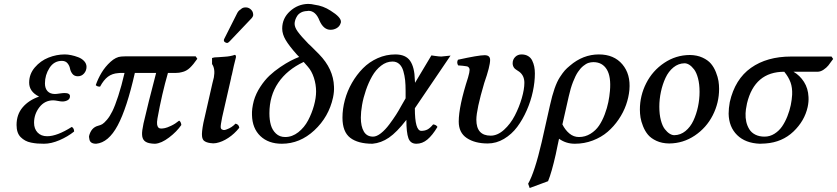

<svg xmlns="http://www.w3.org/2000/svg" viewBox="-20 -718 4247 974"><path d="M152.8 -95.2Q152.8 -64.5 170.7 -45.7Q188.5 -26.9 219.2 -26.9Q269.5 -26.9 344.2 -74.2Q356 -67.4 356 -50.8Q323.7 -24.9 281.7 -6.8Q239.7 11.2 203.1 11.2Q184.6 11.2 169.4 10Q154.3 8.8 137.5 5.4Q120.6 2 108.2 -4.9Q95.7 -11.7 85.2 -22Q74.7 -32.2 69.3 -47.9Q64 -63.5 64 -84Q64 -137.2 95 -173.6Q126 -210 178.2 -228Q127.9 -252.9 127.9 -298.8Q127.9 -342.3 156.7 -376Q185.5 -409.7 226.1 -425.8Q266.6 -441.9 309.1 -441.9Q323.7 -441.9 341.3 -438.2Q358.9 -434.6 377 -427.7Q395 -420.9 407 -408Q418.9 -395 418.9 -378.9Q418.9 -359.9 406.5 -345.5Q394 -331.1 375 -331.1Q356.9 -331.1 347.4 -343.3Q337.9 -355.5 335.2 -370.1Q332.5 -384.8 322.5 -397Q312.5 -409.2 293.9 -409.2Q253.9 -409.2 231 -373.3Q208 -337.4 208 -294.9Q208 -269.5 221.2 -255.4Q234.4 -241.2 258.8 -241.2Q266.6 -241.2 282.7 -243.7Q298.8 -246.1 307.1 -246.1Q335 -246.1 335 -230Q335 -216.3 323.2 -209.7Q311.5 -203.1 295.9 -203.1Q288.6 -203.1 273.4 -206.1Q258.3 -209 250 -209Q207 -209 179.9 -174.1Q152.8 -139.2 152.8 -95.2Z M972.7 -432.1 981 -419.9Q960.9 -390.6 943.1 -373.8Q925.3 -356.9 902.8 -352.1Q889.6 -348.1 872.1 -348.1H832Q801.3 -242.2 778.8 -117.2Q775.4 -97.2 776.9 -86.9Q779.8 -65.9 796.9 -65.9Q805.2 -65.9 816.4 -68.1Q827.6 -70.3 848.4 -80.1Q869.1 -89.8 888.7 -106Q897.9 -101.1 899.9 -84Q876.5 -49.8 837.4 -20.3Q798.3 9.3 767.1 11.2Q755.9 11.2 747.1 9.8Q724.1 7.3 712.6 -3.7Q701.2 -14.6 700.7 -36.1Q699.7 -52.2 708 -91.8Q731 -191.9 772 -348.1H664.1Q623.5 -168.5 576.9 -81.5Q530.3 5.4 467.8 11.2Q435.5 11.2 433.1 -14.2Q431.6 -20 431.6 -26.9Q441.9 -70.8 478 -80.1Q489.7 -83 498.8 -88.1Q507.8 -93.3 522.5 -110.4Q537.1 -127.4 550.3 -154.3Q563.5 -181.2 579.8 -231Q596.2 -280.8 611.8 -348.1H590.8Q584 -348.1 580.1 -347.2Q549.3 -345.2 527.6 -328.9Q505.9 -312.5 487.8 -278.8Q474.6 -277.3 465.8 -286.1Q476.6 -317.9 495.1 -348.9Q513.7 -379.9 540.8 -404.5Q567.9 -429.2 594.7 -431.2Q600.6 -432.1 613.8 -432.1Z M1106.9 -123Q1098.6 -82 1099.6 -71.8Q1101.1 -61.5 1108.9 -60.1Q1116.2 -55.7 1130.9 -62Q1155.8 -70.8 1174.8 -90.8Q1191.9 -86.9 1193.8 -69.8Q1169.4 -39.1 1138.4 -18.6Q1107.4 2 1076.7 7.8Q1062.5 10.7 1046.9 7.8Q1024.9 4.9 1013.7 -4.9Q1006.3 -13.2 1004.9 -26.9Q1002.4 -45.9 1011.7 -94.2Q1012.7 -98.6 1014.6 -107.2Q1016.6 -115.7 1017.6 -120.1L1057.6 -295.9Q1060.5 -306.2 1064.9 -325.2Q1072.8 -368.7 1055.7 -393.1V-423.8Q1057.6 -424.3 1061.8 -425.3Q1065.9 -426.3 1067.9 -426.8Q1069.8 -426.8 1089.8 -428Q1109.9 -429.2 1119.6 -430.2Q1147.9 -431.6 1171.9 -439.9Q1178.2 -437 1176.8 -426.8Q1166 -386.2 1156.7 -340.8Q1152.8 -327.6 1151.9 -319.8ZM1201.7 -670.9Q1211.4 -682.1 1231.9 -680.2Q1244.1 -678.2 1253.2 -669.4Q1262.2 -660.6 1263.7 -649.9Q1264.6 -647 1264.6 -641.1Q1262.7 -631.8 1256.8 -626L1144.5 -507.8Q1136.7 -500 1132.8 -500Q1127.4 -500 1121.6 -503.7Q1115.7 -507.3 1115.7 -512.2V-513.2V-515.1Q1115.7 -515.6 1116.2 -517.1Q1116.7 -518.6 1116.7 -519Q1118.2 -523.4 1119.6 -524.9L1183.6 -651.9Q1189.9 -664.1 1201.7 -670.9Z M1541.5 -379.9 1520.5 -403.8Q1436.5 -364.3 1391.6 -298.3Q1346.7 -232.4 1346.7 -143.1Q1346.7 -109.9 1354 -84Q1361.3 -58.1 1379.9 -40.5Q1398.4 -22.9 1426.8 -22.9Q1462.4 -22.9 1493.2 -47.1Q1523.9 -71.3 1543 -107.4Q1562 -143.6 1572.8 -182.6Q1583.5 -221.7 1583.5 -253.9Q1583.5 -289.1 1572.5 -323.2Q1561.5 -357.4 1541.5 -379.9ZM1497.6 -429.2 1486.3 -440.9Q1446.3 -485.8 1429 -515.4Q1411.6 -544.9 1411.6 -573.2Q1411.6 -625 1450.9 -660.9Q1490.2 -696.8 1542.5 -698.2Q1559.6 -698.2 1576.7 -693.8Q1619.1 -688.5 1656.7 -664.1Q1710.9 -630.4 1709.5 -606.9Q1709.5 -603 1707.5 -599.1Q1703.1 -584.5 1688.7 -575.7Q1674.3 -566.9 1656.7 -566.9Q1621.1 -566.9 1600.6 -613.8Q1581.5 -663.1 1544.4 -663.1Q1540.5 -663.1 1538.6 -662.1Q1520.5 -661.6 1507.6 -654.8Q1494.6 -647.9 1488 -637.7Q1481.4 -627.4 1478.5 -618.7Q1475.6 -609.9 1474.6 -601.1Q1473.1 -581.5 1490.2 -557.9Q1507.3 -534.2 1545.4 -495.1L1555.7 -485.8L1598.6 -442.9Q1671.4 -368.2 1674.3 -278.8Q1675.8 -253.4 1669.4 -223.1Q1647.9 -125 1574.7 -56.9Q1501.5 11.2 1409.7 11.2Q1341.8 11.2 1300.8 -27.8Q1259.8 -66.9 1258.3 -134.8Q1256.8 -165.5 1267.6 -207Q1278.3 -243.7 1300.3 -277.3Q1322.3 -311 1346.9 -334.2Q1371.6 -357.4 1401.6 -377.7Q1431.6 -397.9 1453.9 -409.4Q1476.1 -420.9 1497.6 -429.2Z M2014.6 -179.2 2037.6 -219.2V-256.8Q2037.6 -287.6 2035.2 -311Q2032.7 -334.5 2026.1 -357.4Q2019.5 -380.4 2005.6 -393.1Q1991.7 -405.8 1971.2 -405.8Q1940.4 -405.8 1913.3 -384.8Q1886.2 -363.8 1867.9 -331.5Q1849.6 -299.3 1836.2 -260.3Q1822.8 -221.2 1816.7 -185.3Q1810.5 -149.4 1810.5 -121.1Q1810.5 -76.7 1825.7 -50.8Q1840.8 -24.9 1872.6 -24.9Q1890.6 -24.9 1912.6 -42.2Q1934.6 -59.6 1955.1 -87.2Q1975.6 -114.7 1989.5 -136.5Q2003.4 -158.2 2014.6 -179.2ZM1985.4 -441.9Q2038.1 -441.9 2060.5 -409.4Q2083 -377 2084.5 -312L2085.4 -297.9L2168.5 -437Q2174.3 -436 2186.8 -434.3Q2199.2 -432.6 2204.6 -432.1L2218.3 -431.2Q2225.6 -431.2 2242.2 -433.6Q2258.8 -436 2265.6 -436L2084.5 -168.9Q2084.5 -54.2 2117.2 -54.2Q2134.8 -54.2 2148.2 -61Q2161.6 -67.9 2177.2 -86.9Q2192.4 -85.4 2199.2 -74.2Q2173.8 -31.7 2148.2 -10.3Q2122.6 11.2 2092.3 11.2Q2062 11.2 2051.8 -17.1Q2041.5 -45.4 2041.5 -109.9Q1992.7 -46.9 1953.1 -19.8Q1913.6 7.3 1869.6 11.2Q1795.9 11.2 1756.6 -19Q1717.3 -49.3 1717.3 -121.1Q1717.3 -165 1729.5 -210.7Q1741.7 -256.3 1765.4 -297.6Q1789.1 -338.9 1821 -371.3Q1853 -403.8 1895.8 -422.9Q1938.5 -441.9 1985.4 -441.9Z M2693.4 -345.2Q2693.4 -301.8 2683.1 -253.7Q2672.9 -205.6 2652.3 -158.7Q2631.8 -111.8 2603.8 -74.2Q2575.7 -36.6 2536.6 -13.4Q2497.6 9.8 2454.1 9.8Q2389.2 9.8 2348.1 -17.6Q2307.1 -44.9 2307.1 -101.1Q2307.1 -178.7 2354.5 -325.2Q2362.3 -352.1 2362.3 -363.8Q2362.3 -370.6 2357.9 -376Q2353.5 -381.3 2346.2 -381.8Q2328.6 -384.8 2304.2 -386.2Q2295.4 -400.4 2303.2 -415Q2407.7 -438 2438.5 -438Q2466.3 -438 2466.3 -414.1Q2466.3 -381.8 2436.5 -296.9Q2396.5 -161.6 2396.5 -110.8Q2396.5 -29.8 2469.2 -29.8Q2503.9 -29.8 2536.9 -59.6Q2569.8 -89.4 2591.8 -132.1Q2613.8 -174.8 2627 -220Q2640.1 -265.1 2640.1 -297.9Q2640.1 -334.5 2614.3 -354Q2611.8 -356 2602.5 -361.8Q2593.3 -367.7 2589.4 -372.1Q2580.6 -382.8 2580.6 -397Q2580.6 -416 2593.5 -429Q2606.4 -441.9 2625.5 -441.9Q2645 -441.9 2658.9 -433.6Q2672.9 -425.3 2679.9 -410.6Q2687 -396 2690.2 -379.9Q2693.4 -363.8 2693.4 -345.2Z M3074.2 -256.8Q3080.6 -329.6 3057.9 -366.2Q3035.2 -402.8 2990.2 -402.8Q2977.5 -402.8 2965.3 -398.9Q2953.1 -395 2938.7 -383.3Q2924.3 -371.6 2911.9 -353Q2899.4 -334.5 2887 -302.7Q2874.5 -271 2865.2 -229L2833 -86.9Q2846.7 -59.1 2868.2 -41Q2889.6 -22.9 2917 -22.9Q2948.7 -22.9 2975.3 -39.3Q3002 -55.7 3018.8 -80.6Q3035.6 -105.5 3047.9 -138.2Q3060.1 -170.9 3065.9 -199.7Q3071.8 -228.5 3074.2 -256.8ZM2760.3 201.2 2667 235.8 2659.2 213.9Q2692.4 155.8 2728 2.9L2770 -184.1Q2780.8 -232.9 2793.2 -268.6Q2805.7 -304.2 2820.3 -326.7Q2835 -349.1 2845.2 -360.6Q2855.5 -372.1 2871.1 -384.8Q2937.5 -441.9 3018.1 -441.9Q3094.7 -441.9 3137.2 -391.6Q3179.7 -341.3 3172.9 -262.2Q3169.4 -224.1 3156 -186Q3142.6 -147.9 3118.4 -112.3Q3094.2 -76.7 3062.5 -49.3Q3030.8 -22 2987.5 -5.4Q2944.3 11.2 2896 11.2Q2851.1 11.2 2815.9 -14.2Q2813.5 -4.4 2807.1 27.1Q2800.8 58.6 2799.3 64.9Q2778.3 157.7 2760.3 201.2Z M3452.6 -397Q3421.4 -396.5 3396.2 -376Q3371.1 -355.5 3356 -322.8Q3340.8 -290 3332.8 -252.2Q3324.7 -214.4 3324.7 -176.8Q3324.7 -137.7 3332.5 -108.2Q3340.3 -78.6 3352.5 -63Q3364.7 -47.4 3377 -39.8Q3389.2 -32.2 3400.9 -32.2Q3432.1 -32.7 3457.3 -53.2Q3482.4 -73.7 3497.6 -106.2Q3512.7 -138.7 3520.8 -176.5Q3528.8 -214.4 3528.8 -252Q3528.8 -291 3521 -320.6Q3513.2 -350.1 3501 -366Q3488.8 -381.8 3476.6 -389.4Q3464.4 -397 3452.6 -397ZM3375 9.8H3374Q3337.9 9.3 3310.3 -3.4Q3282.7 -16.1 3267.3 -34.4Q3252 -52.7 3242.2 -77.4Q3232.4 -102.1 3229.2 -122.1Q3226.1 -142.1 3226.1 -162.1Q3226.1 -232.9 3258.3 -296.1Q3290.5 -359.4 3349.4 -398.9Q3408.2 -438.5 3479 -439H3480Q3516.1 -438.5 3543.7 -425.8Q3571.3 -413.1 3586.7 -394.8Q3602.1 -376.5 3611.8 -351.8Q3621.6 -327.1 3624.8 -307.1Q3627.9 -287.1 3627.9 -267.1Q3627.9 -196.3 3595.7 -133.1Q3563.5 -69.8 3504.6 -30.3Q3445.8 9.3 3375 9.8Z M3858.4 -24.9Q3885.7 -24.9 3908.9 -39.6Q3932.1 -54.2 3947.5 -76.7Q3962.9 -99.1 3974.4 -128.2Q3985.8 -157.2 3991.5 -184.8Q3997.1 -212.4 3998.5 -237.8Q4000 -273.4 3990.2 -300.3Q3980.5 -327.1 3958.5 -354Q3808.1 -354 3769.5 -193.8Q3762.2 -158.2 3762.2 -143.1Q3761.2 -120.1 3765.9 -99.9Q3770.5 -79.6 3781.2 -62.3Q3792 -44.9 3811.8 -34.9Q3831.5 -24.9 3858.4 -24.9ZM4126.5 -354H4005.4Q4037.6 -335.4 4058.6 -302.5Q4079.6 -269.5 4081.5 -226.1Q4083 -202.1 4077.1 -174.8Q4061.5 -104.5 4004.9 -50.5Q3948.2 3.4 3864.3 9.8Q3849.6 11.2 3834.5 11.2Q3761.2 8.3 3719.5 -32.7Q3677.7 -73.7 3676.3 -141.1Q3676.3 -168.5 3682.1 -200.2Q3708.5 -316.4 3789.6 -373.8Q3870.6 -431.2 3993.2 -431.2H4198.2L4206.5 -418.9Q4190.9 -397 4181.9 -385.7Q4172.9 -374.5 4157.7 -364.3Q4142.6 -354 4126.5 -354Z"/></svg>

Font: Common Serif Medium
Style: Italic
Weight: 500
Italic angle: -12°
Designer: Philipp H. Poll, Khaled Hosny
Foundry: Stefan Peev, Context Ltd.
Version: Version 1.026